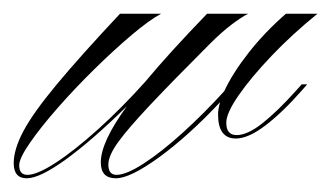

<svg xmlns="http://www.w3.org/2000/svg" viewBox="-83 -253 483 280"><path d="M86 7Q64 7 64 -16Q64 -46 102 -98Q51 -48 13 -20.5Q-25 7 -44 7Q-63 7 -63 -15Q-63 -35 -49 -61.5Q-35 -88 -1 -129Q33 -170 92 -233H152Q135 -224 109 -202Q83 -180 54.5 -152Q26 -124 1 -95.5Q-24 -67 -39.5 -44.5Q-55 -22 -55 -12Q-55 2 -43 2Q-29 2 -2 -15.5Q25 -33 59.5 -64Q94 -95 129 -134Q163 -175 219 -233H279Q269 -228 254.5 -217Q240 -206 223 -189Q169 -135 136.5 -100.5Q104 -66 89.5 -46Q75 -26 75 -13Q75 2 87 2Q101 2 126.5 -14.5Q152 -31 183 -59Q214 -87 244 -120Q256 -146 279.5 -176Q303 -206 334 -233H380Q343 -203 313 -171.5Q283 -140 265 -114Q247 -88 247 -74Q247 -56 262 -56Q278 -56 300 -73.5Q322 -91 348 -120L357 -130H365L358 -122Q329 -89 304 -70Q279 -51 261 -51Q235 -51 235 -86Q235 -94 238 -104Q192 -55 149.5 -24Q107 7 86 7Z"/></svg>

Font: Ballet 72pt
Style: Regular
Weight: 400
Designer: Maximiliano R. Sproviero
Foundry: Omnibus-Type
Version: Version 1.100; ttfautohint (v1.8.3)